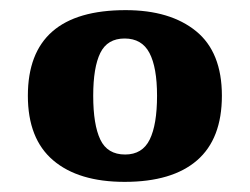

<svg xmlns="http://www.w3.org/2000/svg" viewBox="-20 -739 493 379"><path d="M226 -380Q135 -380 85 -422.5Q35 -465 35 -550Q35 -719 228 -719Q316 -719 367 -677.5Q418 -636 418 -550Q418 -465 369 -422.5Q320 -380 226 -380ZM227 -434Q261 -434 275.5 -463.5Q290 -493 290 -550Q290 -606 275 -634.5Q260 -663 226 -663Q192 -663 178 -634.5Q164 -606 164 -550Q164 -493 178 -463.5Q192 -434 227 -434Z"/></svg>

Font: Noto Serif Telugu ExtraBold
Style: Regular
Weight: 800
Designer: Jelle Bosma - Monotype Design Team
Foundry: Monotype Imaging Inc.
Version: Version 2.005; ttfautohint (v1.8.4.7-5d5b)